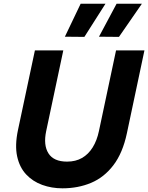

<svg xmlns="http://www.w3.org/2000/svg" viewBox="-20 -1014 805 1044"><path d="M319.4 10Q261 10 209.6 -8.6Q158.2 -27.2 122.2 -65.6Q86.2 -104 73.2 -163.8Q60.2 -223.6 77.6 -306.4L169.8 -740H324.2L231.2 -301.6Q215 -225 243.5 -180.1Q272 -135.2 344.6 -135.2Q391.2 -135.2 425.8 -155Q460.4 -174.8 483.8 -212.3Q507.2 -249.8 518 -301.6L611 -740H765.4L670 -289.6Q647.4 -182.6 597 -116.2Q546.6 -49.8 475.7 -19.9Q404.8 10 319.4 10ZM553.6 -993.8 438.8 -813.4 332.8 -814.4 418.6 -993.8ZM751.6 -993.8 626.8 -813.4 518.2 -814.4 614 -993.8Z"/></svg>

Font: Be Vietnam Pro Variable Thin
Style: Italic
Weight: 100
Italic angle: -12°
Designer: Lam Bao, Tony Le, Vietanh Nguyen
Foundry: Yellow Type Foundry
Version: Version 1.002